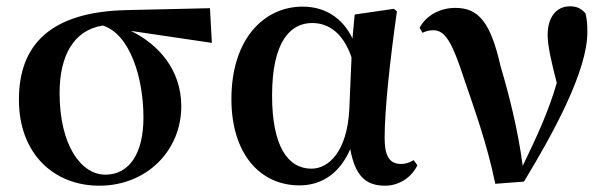

<svg xmlns="http://www.w3.org/2000/svg" viewBox="-20 -573 1932 609"><path d="M295 16C445 16 555 -95 555 -236C555 -352 482 -433 395 -475L652 -437L646 -547L383 -541C140 -536 40 -431 40 -257C40 -85 151 16 295 16ZM306 -492C392 -465 435 -327 435 -200C435 -86 390 -19 314 -19C238 -19 169 -111 169 -278C169 -394 212 -477 306 -492Z M930 15C992 15 1054 -15 1091 -100C1106 -18 1138 16 1201 16C1249 16 1287 -13 1304 -49L1292 -65C1280 -58 1269 -53 1252 -53C1217 -53 1200 -76 1200 -135C1200 -229 1218 -389 1239 -537L1229 -545L1105 -527L1098 -451C1067 -516 1011 -552 940 -552C817 -552 714 -449 714 -259C714 -86 804 15 930 15ZM1095 -391 1088 -227C1081 -90 1021 -38 968 -38C893 -38 843 -109 843 -270C843 -441 901 -500 970 -500C1021 -500 1068 -470 1095 -391Z M1551 10 1642 3C1736 -152 1843 -348 1843 -471C1843 -496 1842 -511 1837 -531C1823 -546 1810 -553 1788 -553C1742 -553 1717 -515 1717 -462C1717 -429 1728 -380 1746 -310C1720 -220 1684 -142 1638 -47C1623 -161 1595 -271 1568 -362C1536 -503 1498 -548 1424 -548C1378 -548 1333 -526 1311 -485L1320 -469C1330 -474 1341 -477 1355 -477C1393 -477 1415 -436 1451 -326C1485 -226 1525 -117 1551 10Z"/></svg>

Font: Noto Serif CJK KR
Style: Bold
Weight: 700
Designer: Ryoko NISHIZUKA 西塚涼子 (kana & ideographs); Frank Grießhammer (Latin, Greek & Cyrillic); Wenlong ZHANG 张文龙 (bopomofo); San
Foundry: Adobe
Version: Version 2.001;hotconv 1.1.0;makeotfexe 2.6.0